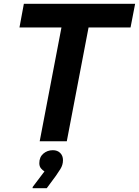

<svg xmlns="http://www.w3.org/2000/svg" viewBox="-20 -740 728 1006"><path d="M105 -720H688L664 -596H444L330 0H188L302 -596H82ZM213 158Q204 153 195 142.5Q186 132 186 115Q186 83 207 65Q228 47 257 47Q281 47 295.5 61.5Q310 76 310 99Q310 124 296.5 145.5Q283 167 273 181L225 246H151V240Z"/></svg>

Font: Kufam SemiBold
Style: Italic
Weight: 600
Italic angle: -11°
Designer: Artur Schmal
Foundry: Original Type
Version: Version 1.301; ttfautohint (v1.8.3)